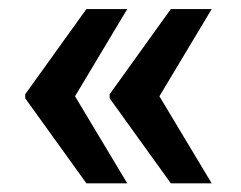

<svg xmlns="http://www.w3.org/2000/svg" viewBox="-20 -472 540 430"><path d="M146.7 -254.2 36.5 -254.7V-261L173.5 -451.7H265ZM265 -61.4H173.5L36.5 -251.8V-258.1L146.7 -258.6ZM335.7 -254.2 225.6 -254.7V-261L362.6 -451.7H454.1ZM454.1 -61.4H362.6L225.6 -251.8V-258.1L335.7 -258.6Z"/></svg>

Font: Heebo
Style: Regular
Weight: 400
Designer: Oded Ezer
Foundry: Ezer Type House
Version: Version 3.100